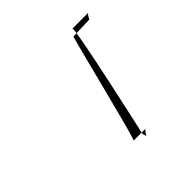

<svg xmlns="http://www.w3.org/2000/svg" viewBox="-102 -452 486 486"><g transform="rotate(-45 141.0 -209.5)"><path d="M128 -62C133 -62 203 -351 207 -356C208 -356 264 -358 264 -358C264 -352 271 -372 276 -372H219C227 -372 154 -49 156 -58L159 -48C158 -44 166 -61 171 -62Z"/></g></svg>

Font: pokerface
Style: oblique
Weight: 400
Version: Version 1